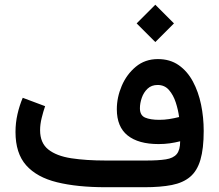

<svg xmlns="http://www.w3.org/2000/svg" viewBox="-20 -784 917 804"><path d="M630.4 -764.2 708.5 -686 630.4 -607.9 552.2 -686ZM734.4 -192.4Q713.4 -187 690.9 -183.8Q668.5 -180.7 644 -180.7Q559.6 -180.7 514.4 -216.8Q469.2 -252.9 469.2 -326.7Q469.2 -376 489.7 -424.3Q510.3 -472.7 548.8 -504.6Q587.4 -536.6 641.1 -536.6Q691.9 -536.6 728.3 -511.2Q764.6 -485.8 787.8 -442.6Q811 -399.4 822 -345.9Q833 -292.5 833 -235.8Q833 -161.6 819.3 -115Q805.7 -68.4 776.1 -43.5Q746.6 -18.6 699.5 -9.3Q652.3 0 585 0H422.9Q303.2 0 218.8 -20.8Q134.3 -41.5 89.6 -91.8Q44.9 -142.1 44.9 -231.4Q44.9 -269.5 53.2 -305.9Q61.5 -342.3 75.2 -374.5L168.9 -339.4Q161.1 -316.9 154.5 -290Q147.9 -263.2 147.9 -238.8Q147.9 -185.5 182.1 -158.2Q216.3 -130.9 278.3 -121.3Q340.3 -111.8 422.9 -111.8H592.3Q643.1 -111.8 674.3 -116.7Q705.6 -121.6 720 -138.7Q734.4 -155.8 734.4 -192.4ZM647 -282.2Q668 -282.2 688.5 -285.4Q709 -288.6 730 -293.9Q726.1 -323.7 716.1 -354.7Q706.1 -385.7 687.7 -407Q669.4 -428.2 640.1 -428.2Q614.3 -428.2 597.9 -412.6Q581.5 -397 573.7 -374.3Q565.9 -351.6 565.9 -330.6Q565.9 -300.8 587.9 -291.5Q609.9 -282.2 647 -282.2Z"/></svg>

Font: Vazirmatn UI FD Medium
Style: Regular
Weight: 500
Designer: Saber Rastikerdar
Foundry: Saber Rastikerdar
Version: Version 33.003